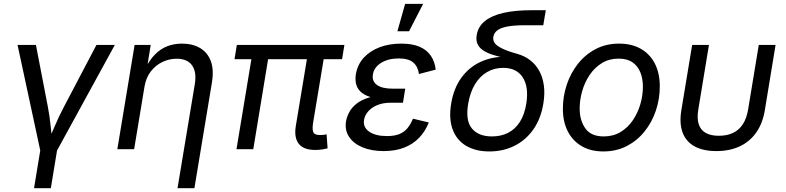

<svg xmlns="http://www.w3.org/2000/svg" viewBox="-20 -781 4112 1005"><path d="M191.4 9.8 71.8 -545.9H168L230.5 -222.2Q240.2 -171.9 245.1 -121.8Q250 -71.8 256.3 -24.9H224.1Q246.1 -71.8 267.1 -121.8Q288.1 -171.9 314.9 -222.2L484.9 -545.9H581.1L276.9 9.8ZM158.2 204.1 192.4 -3.9H280.3L246.1 204.1Z M736.3 -327.1 682.1 0H594.2L684.6 -545.9H769L747.6 -413.6H735.4Q760.7 -464.8 790.8 -495.4Q820.8 -525.9 856.2 -539.3Q891.6 -552.7 932.1 -552.7Q987.3 -552.7 1026.6 -530Q1065.9 -507.3 1083.3 -461.7Q1100.6 -416 1088.9 -346.7L997.6 204.1H909.2L999.5 -339.4Q1010.3 -403.3 985.6 -438.5Q960.9 -473.6 904.3 -473.6Q865.7 -473.6 830.1 -456.5Q794.4 -439.5 769.3 -407Q744.1 -374.5 736.3 -327.1Z M1630.4 3.9Q1568.4 3.9 1543.5 -28.8Q1518.6 -61.5 1528.3 -121.1L1594.2 -518.1H1682.1L1619.6 -143.1Q1613.3 -106 1619.6 -90.1Q1626 -74.2 1653.8 -74.2Q1668 -74.2 1675.5 -75.2Q1683.1 -76.2 1689.5 -78.1L1694.8 -4.4Q1684.1 -1.5 1666.7 1.2Q1649.4 3.9 1630.4 3.9ZM1217.8 0 1303.7 -518.1H1391.1L1305.7 0ZM1207.5 -471.2 1219.7 -545.9H1782.7L1770.5 -471.2Z M1988.3 9.8Q1924.3 9.8 1877.2 -10Q1830.1 -29.8 1806.9 -65.2Q1783.7 -100.6 1791.5 -147.5Q1795.4 -169.4 1807.9 -193.4Q1820.3 -217.3 1845.7 -237.8Q1871.1 -258.3 1913.6 -271.2Q1956.1 -284.2 2019.5 -284.2H2095.7L2089.4 -243.2H2023.9Q1985.4 -243.2 1955.8 -231.2Q1926.3 -219.2 1908.2 -199Q1890.1 -178.7 1885.7 -154.3Q1878.9 -115.7 1911.9 -92.3Q1944.8 -68.8 2005.4 -68.8Q2044.9 -68.8 2070.6 -79.3Q2096.2 -89.8 2112.8 -110.1Q2129.4 -130.4 2141.6 -159.7L2224.6 -140.1Q2206.5 -94.2 2174.6 -60.5Q2142.6 -26.9 2096.2 -8.5Q2049.8 9.8 1988.3 9.8ZM2016.1 -261.7Q1955.1 -261.7 1918.7 -273.2Q1882.3 -284.7 1864.5 -304Q1846.7 -323.2 1842.8 -346.4Q1838.9 -369.6 1842.8 -393.1Q1851.6 -443.8 1884.5 -479.5Q1917.5 -515.1 1967.8 -533.9Q2018.1 -552.7 2079.6 -552.7Q2139.2 -552.7 2177.2 -535.9Q2215.3 -519 2235.6 -488.5Q2255.9 -458 2260.7 -416.5L2172.9 -393.6Q2168 -432.1 2143.3 -453.6Q2118.7 -475.1 2066.9 -475.1Q2012.2 -475.1 1974.6 -451.7Q1937 -428.2 1931.6 -389.2Q1926.8 -355.5 1953.4 -336.2Q1980 -316.9 2035.6 -316.9H2101.1L2092.3 -261.7ZM2060.1 -617.2 2100.6 -760.7H2194.8L2121.1 -617.2Z M2541.5 11.7Q2469.7 11.7 2420.2 -17.6Q2370.6 -46.9 2349.6 -102.8Q2328.6 -158.7 2341.3 -237.3Q2354.5 -317.9 2394 -372.8Q2433.6 -427.7 2492.7 -455.8Q2551.8 -483.9 2623 -483.9L2622.1 -478Q2583.5 -485.8 2554.2 -495.8Q2524.9 -505.9 2505.6 -519.8Q2486.3 -533.7 2478.5 -553.2Q2470.7 -572.8 2475.6 -599.6Q2483.4 -642.6 2518.3 -670.9Q2553.2 -699.2 2614.5 -713.4Q2675.8 -727.5 2761.7 -727.5H2836.9L2823.7 -648.9H2729Q2672.4 -648.9 2636.7 -642.3Q2601.1 -635.7 2583.5 -622.3Q2565.9 -608.9 2562.5 -588.9Q2560.1 -574.7 2565.7 -562.5Q2571.3 -550.3 2586.2 -539.8Q2601.1 -529.3 2625.7 -519.3Q2650.4 -509.3 2686 -499.5Q2725.6 -488.8 2755.4 -465.6Q2785.2 -442.4 2803.2 -408.9Q2821.3 -375.5 2826.9 -332.8Q2832.5 -290 2824.2 -239.7Q2811.5 -160.6 2772.2 -104.2Q2732.9 -47.9 2673.6 -18.1Q2614.3 11.7 2541.5 11.7ZM2554.7 -66.9Q2602.5 -66.9 2639.9 -85.9Q2677.2 -105 2701.9 -144Q2726.6 -183.1 2735.4 -242.7Q2748 -327.6 2715.8 -376.7Q2683.6 -425.8 2613.8 -425.8Q2567.4 -425.8 2529.5 -403.8Q2491.7 -381.8 2466.3 -340.1Q2440.9 -298.3 2430.7 -238.8Q2415.5 -149.9 2450.2 -108.4Q2484.9 -66.9 2554.7 -66.9Z M3138.2 11.7Q3072.3 11.7 3024.9 -15.9Q2977.5 -43.5 2951.9 -93.8Q2926.3 -144 2926.3 -211.4Q2926.3 -276.4 2946.5 -337.4Q2966.8 -398.4 3005.1 -447Q3043.5 -495.6 3097.9 -524.2Q3152.3 -552.7 3220.7 -552.7Q3286.6 -552.7 3334.5 -525.4Q3382.3 -498 3408 -447.8Q3433.6 -397.5 3433.6 -329.1Q3433.6 -263.2 3413.1 -202.1Q3392.6 -141.1 3353.8 -92.8Q3314.9 -44.4 3260.5 -16.4Q3206.1 11.7 3138.2 11.7ZM3140.1 -66.9Q3190.4 -66.9 3228.8 -90.3Q3267.1 -113.8 3293 -152.1Q3318.8 -190.4 3332 -236.3Q3345.2 -282.2 3345.2 -327.1Q3345.2 -368.7 3332 -401.9Q3318.8 -435.1 3291 -454.6Q3263.2 -474.1 3218.3 -474.1Q3168.5 -474.1 3130.4 -450.7Q3092.3 -427.2 3066.4 -388.7Q3040.5 -350.1 3027.3 -304Q3014.2 -257.8 3014.2 -212.4Q3014.2 -150.9 3043.9 -108.9Q3073.7 -66.9 3140.1 -66.9Z M3729.5 9.8Q3660.6 9.8 3615.7 -14.9Q3570.8 -39.6 3553 -87.2Q3535.2 -134.8 3546.4 -204.1L3603 -545.9H3690.9L3635.3 -208.5Q3627.4 -161.1 3637.5 -130.6Q3647.5 -100.1 3674.1 -85.2Q3700.7 -70.3 3742.7 -70.3Q3785.2 -70.3 3816.7 -85.2Q3848.1 -100.1 3868.2 -130.6Q3888.2 -161.1 3896 -208.5L3951.7 -545.9H4039.6L3983.4 -204.1Q3972.2 -135.7 3938.7 -87.9Q3905.3 -40 3852.3 -15.1Q3799.3 9.8 3729.5 9.8Z"/></svg>

Font: Inter Variable
Style: Italic
Weight: 400
Italic angle: -9.39999°
Designer: Rasmus Andersson
Foundry: rsms
Version: Version 4.001;git-9221beed3